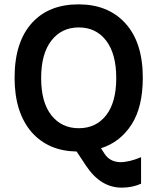

<svg xmlns="http://www.w3.org/2000/svg" viewBox="-20 -682 726 882"><path d="M47 -325Q47 -491 129 -579Q206 -662 341 -662Q475 -662 554 -577Q636 -489 636 -325Q636 -190 584 -109.5Q532 -29 444 -1L460 24Q484 61 531 63Q574 63 628 40V162Q587 180 539 180Q442 180 375 79L332 14Q203 12 126 -74Q47 -165 47 -325ZM216 -495.5Q169 -435 169 -323.5Q169 -212 216 -152.5Q263 -93 342 -93Q421 -93 467.5 -152.5Q514 -212 514 -323.5Q514 -435 467.5 -495.5Q421 -556 342 -556Q263 -556 216 -495.5Z"/></svg>

Font: Karmilla
Style: Bold
Weight: 700
Designer: Jonathan Pinhorn
Version: Version 1.000